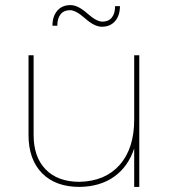

<svg xmlns="http://www.w3.org/2000/svg" viewBox="-20 -734 677 754"><path d="M255 -694Q231 -694 218 -678Q205 -662 205 -633H186Q186 -670 205 -692Q224 -714 257 -714Q286 -714 322.5 -681.5Q359 -649 382 -649Q406 -649 419 -665Q432 -681 432 -710H451Q451 -673 432 -651Q413 -629 380 -629Q351 -629 314.5 -661.5Q278 -694 255 -694ZM507 -517H527V0H507V-151Q483 -79 428 -40Q373 -1 292 0Q198 0 145 -54Q92 -108 92 -204V-517H112V-204Q112 -117 159.5 -68.5Q207 -20 292 -20Q393 -22 450 -86.5Q507 -151 507 -264Z"/></svg>

Font: Montserrat arm Thin
Style: Regular
Weight: 250
Designer: Julieta Ulanovsky
Foundry: Julieta Ulanovsky
Version: Version 6.000;PS 006.000;hotconv 1.0.88;makeotf.lib2.5.64775